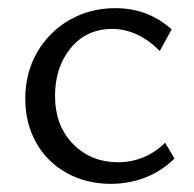

<svg xmlns="http://www.w3.org/2000/svg" viewBox="-20 -443 477 471"><path d="M42 -201Q42 -264 71 -314.5Q100 -365 150.5 -394Q201 -423 263 -423Q343 -423 401 -371L372 -318Q318 -372 255 -372Q192 -372 153.5 -325Q115 -278 115 -208Q115 -135 159 -90Q203 -45 270 -45Q302 -45 331.5 -57Q361 -69 385 -93L408 -54Q375 -22 335 -7Q295 8 252 8Q192 8 144 -18.5Q96 -45 69 -92.5Q42 -140 42 -201Z"/></svg>

Font: QiushuiShotai Bright
Style: Regular
Weight: 400
Designer: Christian Thalmann (Catharsis Fonts)
Version: Version 1.250;